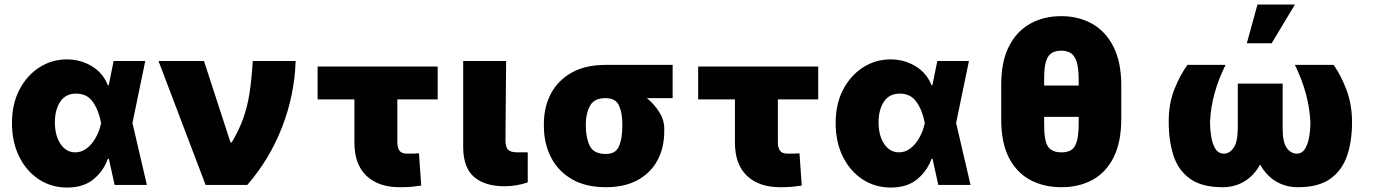

<svg xmlns="http://www.w3.org/2000/svg" viewBox="-20 -814 6076 845"><path d="M274.1 11.4Q205.3 11 150.6 -25Q95.9 -61.1 64.3 -125Q32.7 -188.9 32.7 -272.7Q32.7 -356.5 65.5 -419.4Q98.4 -482.2 153.2 -517.4Q208.1 -552.6 274.1 -552.6Q334.9 -552.6 384.4 -522.5Q433.9 -492.5 454.5 -438.9H458.5L480.1 -545.5H619.3L562.9 -272.7L626.4 0H484.4L459.2 -115.1H454.5Q436.4 -62.5 391.9 -25.4Q347.3 11.7 274.1 11.4ZM425.1 -272.7 424.7 -274.1Q414.1 -329.5 388.3 -365.8Q362.6 -402 315.3 -402Q268.5 -402 245 -366.3Q221.6 -330.6 221.6 -275.6Q221.6 -217.3 246.4 -180.4Q271.3 -143.5 311.1 -143.5Q339.5 -143.5 362.6 -161.6Q385.7 -179.7 401.8 -209Q418 -238.3 424.7 -271.3Z M884.9 0 677.6 -545.5H877.8L994.3 -187.5H1000Q1031.6 -240.8 1049.9 -291.2Q1068.2 -341.6 1077.8 -402Q1087.4 -462.4 1092.3 -545.5H1281.2Q1276.3 -396 1221.4 -254.4Q1166.5 -112.9 1068.2 0Z M1906.2 -521.3V-376.4H1728.7V-187.5Q1728.7 -165.1 1737.7 -151.5Q1746.8 -137.8 1771.3 -137.8Q1790.5 -137.8 1799.7 -138Q1808.9 -138.1 1823.9 -139.2L1833.8 2.8Q1812.5 6 1791.5 8Q1770.6 9.9 1738.6 9.9Q1646 9.9 1592.9 -40.1Q1539.8 -90.2 1539.8 -186.1V-376.4H1377.8V-521.3Z M2018.5 -545.5H2207.4L2204.5 -194.6Q2205.3 -165.8 2216.3 -154.7Q2227.3 -143.5 2258.5 -143.5H2302.6V-11.4Q2278.8 -2.8 2252.1 1.4Q2225.5 5.7 2200.3 5.7Q2114.7 5.7 2066.9 -34.8Q2019.2 -75.3 2018.5 -164.8Z M2373.6 -258.5V-269.9Q2373.9 -343.8 2404.8 -402.2Q2435.7 -460.6 2496.1 -494.5Q2556.5 -528.4 2644.9 -528.4H2940.3V-382.1H2827.1Q2859 -356.2 2881.2 -321.2Q2903.4 -286.2 2903.4 -248.6V-238.6Q2903.8 -164.8 2873.8 -108.8Q2843.8 -52.9 2786.4 -21.5Q2729 9.9 2646.3 9.9Q2557.9 9.9 2497.2 -25.2Q2436.4 -60.4 2405.2 -121.1Q2373.9 -181.8 2373.6 -258.5ZM2558.2 -269.9V-258.5Q2558.6 -206.3 2576 -171.3Q2593.4 -136.4 2646.3 -136.4Q2690.3 -136.4 2704.7 -171.3Q2719.1 -206.3 2718.8 -258.5V-269.9Q2719.1 -315.7 2704.5 -348.9Q2690 -382.1 2644.9 -382.1Q2595.2 -382.1 2576.9 -348.9Q2558.6 -315.7 2558.2 -269.9Z M3581 -521.3V-376.4H3403.4V-187.5Q3403.4 -165.1 3412.5 -151.5Q3421.5 -137.8 3446 -137.8Q3465.2 -137.8 3474.4 -138Q3483.7 -138.1 3498.6 -139.2L3508.5 2.8Q3487.2 6 3466.3 8Q3445.3 9.9 3413.4 9.9Q3320.7 9.9 3267.6 -40.1Q3214.5 -90.2 3214.5 -186.1V-376.4H3052.6V-521.3Z M3899.1 11.4Q3830.3 11 3775.6 -25Q3720.9 -61.1 3689.3 -125Q3657.7 -188.9 3657.7 -272.7Q3657.7 -356.5 3690.5 -419.4Q3723.4 -482.2 3778.2 -517.4Q3833.1 -552.6 3899.1 -552.6Q3959.9 -552.6 4009.4 -522.5Q4058.9 -492.5 4079.5 -438.9H4083.5L4105.1 -545.5H4244.3L4187.9 -272.7L4251.4 0H4109.4L4084.2 -115.1H4079.5Q4061.4 -62.5 4016.9 -25.4Q3972.3 11.7 3899.1 11.4ZM4050.1 -272.7 4049.7 -274.1Q4039.1 -329.5 4013.3 -365.8Q3987.6 -402 3940.3 -402Q3893.5 -402 3870 -366.3Q3846.6 -330.6 3846.6 -275.6Q3846.6 -217.3 3871.4 -180.4Q3896.3 -143.5 3936.1 -143.5Q3964.5 -143.5 3987.6 -161.6Q4010.7 -179.7 4026.8 -209Q4043 -238.3 4049.7 -271.3Z M4914.8 -440.3V-289.8Q4914.4 -187.5 4880.9 -121.1Q4847.3 -54.7 4788.2 -22.4Q4729 9.9 4652 9.9Q4573.5 9.9 4513.5 -22.4Q4453.5 -54.7 4419.7 -121.1Q4386 -187.5 4386.4 -289.8V-440.3Q4386 -541.2 4419.7 -608.5Q4453.5 -675.8 4513.1 -709.3Q4572.8 -742.9 4650.6 -742.9Q4726.9 -742.9 4786.4 -709.5Q4845.9 -676.1 4880.1 -609Q4914.4 -541.9 4914.8 -440.3ZM4727.3 -268.5V-299.7H4575.3V-268.5Q4574.9 -195 4592 -169.2Q4609 -143.5 4652 -143.5Q4675.1 -143.5 4691.8 -152Q4708.5 -160.5 4717.7 -187.1Q4726.9 -213.8 4727.3 -268.5ZM4575.3 -437.5H4727.3V-465.9Q4726.9 -517 4717.7 -544Q4708.5 -571 4691.4 -581Q4674.4 -590.9 4650.6 -590.9Q4608.7 -590.9 4591.8 -563Q4574.9 -535.2 4575.3 -465.9Z M5679 -528.4H5849.4Q5881 -483.7 5905.5 -419.7Q5930 -355.8 5930.4 -277Q5930.4 -192.5 5908.2 -127.8Q5886 -63.2 5834 -26.6Q5782 9.9 5691.8 9.9Q5638.5 9.9 5595.9 -15.4Q5553.3 -40.8 5525.9 -89.8Q5498.6 -40.8 5456.1 -15.4Q5413.7 9.9 5360.8 9.9Q5269.9 9.9 5218 -26.8Q5166.2 -63.6 5144.9 -128.4Q5123.6 -193.2 5123.6 -277Q5123.2 -359 5149 -422.4Q5174.7 -485.8 5206 -528.4H5373.6Q5342.3 -464.5 5325.3 -403.2Q5308.2 -342 5305.4 -277Q5305.4 -245 5310.5 -212.9Q5315.7 -180.8 5329 -159.3Q5342.3 -137.8 5366.5 -137.8Q5390.6 -137.8 5408.9 -163Q5427.2 -188.2 5427.6 -250V-446H5625V-250Q5624.6 -188.2 5643.1 -163Q5661.6 -137.8 5687.5 -137.8Q5710.2 -137.8 5723.2 -158.7Q5736.2 -179.7 5741.7 -211.6Q5747.2 -243.6 5747.2 -277Q5743.6 -342 5726.6 -403.8Q5709.5 -465.6 5679 -528.4ZM5467.3 -623.6 5514.2 -794H5679L5576.7 -623.6Z"/></svg>

Font: Inter UI Black
Style: Regular
Weight: 900
Designer: Rasmus Andersson
Foundry: rsms
Version: 3.2;8d6f07862